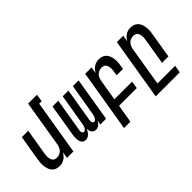

<svg xmlns="http://www.w3.org/2000/svg" viewBox="-71 -1331 2143 2143"><g transform="rotate(-45 1000.0 -260.0)"><path d="M163 8Q136 8 112 -0.5Q88 -9 72 -27Q56 -45 47.5 -68.5Q39 -92 35.5 -117.5Q32 -143 34 -169Q36 -195 40 -221L90 -520H191L139 -207Q137 -193 136 -178.5Q135 -164 136.5 -150Q138 -136 142.5 -123Q147 -110 156 -100Q165 -90 178 -85Q191 -80 206 -80Q225 -80 244.5 -87Q264 -94 278.5 -109Q293 -124 301.5 -143Q310 -162 313 -181L404 -735H544L530 -647H491L384 0H283L295 -77Q285 -59 271 -42.5Q257 -26 239.5 -14.5Q222 -3 202 2.5Q182 8 163 8Z M734 8Q718 8 705 1Q692 -6 684 -18Q676 -30 672 -45Q668 -60 667 -75Q662 -60 653.5 -45.5Q645 -31 633 -18.5Q621 -6 605 1Q589 8 574 8H573Q557 8 544 1Q531 -6 523 -18.5Q515 -31 511 -46Q507 -61 506.5 -76.5Q506 -92 507 -108Q508 -124 511 -140L574 -520H665L599 -125Q598 -116 597.5 -107Q597 -98 599.5 -90Q602 -82 608.5 -76Q615 -70 624 -70Q632 -70 639.5 -76Q647 -82 652.5 -89.5Q658 -97 661 -105Q664 -113 666.5 -121.5Q669 -130 671 -138.5Q673 -147 674 -155L735 -520H825L759 -125Q758 -116 758 -107Q758 -98 760 -90Q762 -82 768.5 -76Q775 -70 784 -70Q793 -70 800.5 -76Q808 -82 813 -89.5Q818 -97 821 -105Q824 -113 827 -121.5Q830 -130 831.5 -138.5Q833 -147 834 -155L895 -520H986L900 0H809L818 -54Q812 -41 803.5 -30Q795 -19 784.5 -10Q774 -1 760.5 3.5Q747 8 734 8Z M968 215 1090 -520H1191L1178 -443Q1188 -461 1202 -477.5Q1216 -494 1233.5 -505.5Q1251 -517 1271 -522.5Q1291 -528 1310 -528Q1337 -528 1361 -519.5Q1385 -511 1401 -493Q1417 -475 1426 -451.5Q1435 -428 1438 -402.5Q1441 -377 1439.5 -351Q1438 -325 1433 -299L1427 -260H1326L1335 -313Q1337 -327 1338 -341.5Q1339 -356 1337 -370Q1335 -384 1331 -397Q1327 -410 1318 -420Q1309 -430 1296 -435Q1283 -440 1268 -440Q1249 -440 1229 -433Q1209 -426 1194.5 -411Q1180 -396 1172 -377Q1164 -358 1161 -339L1119 -88H1398L1384 0H1105L1069 215Z M1468 215 1590 -520H1691L1678 -443Q1688 -461 1702 -477.5Q1716 -494 1733.5 -505.5Q1751 -517 1771 -522.5Q1791 -528 1810 -528Q1837 -528 1861 -519.5Q1885 -511 1901 -493Q1917 -475 1926 -451.5Q1935 -428 1938 -402.5Q1941 -377 1939.5 -351Q1938 -325 1933 -299L1884 0H1783L1835 -313Q1837 -327 1838 -341.5Q1839 -356 1837 -370Q1835 -384 1831 -397Q1827 -410 1818 -420Q1809 -430 1796 -435Q1783 -440 1768 -440Q1749 -440 1729 -433Q1709 -426 1694.5 -411Q1680 -396 1672 -377Q1664 -358 1661 -339L1584 127H1863L1848 215Z"/></g></svg>

Font: Iosevka Term Curly Semibold
Style: Italic
Weight: 600
Italic angle: -9°
Designer: Belleve Invis
Foundry: Belleve Invis
Version: Version 32.3.0